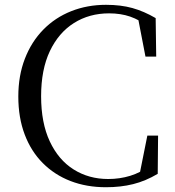

<svg xmlns="http://www.w3.org/2000/svg" viewBox="-20 -765 731 801"><path d="M422 16.1Q341.2 16.1 274.3 -9.7Q207.5 -35.5 158.5 -84.7Q109.5 -133.8 83 -204Q56.4 -274.1 56.4 -362.1Q56.4 -449.6 83.9 -520.4Q111.3 -591.1 160.8 -641.5Q210.3 -691.9 277.2 -718.4Q344.2 -744.9 422.3 -744.9Q483.8 -744.9 532.2 -731.5Q580.6 -718 629.4 -689.5L631.7 -528.8H586.9L553.4 -702.3L604 -685.4V-650.8Q562.3 -682.3 522.9 -695.8Q483.6 -709.3 435.2 -709.3Q352.6 -709.3 288.6 -669Q224.6 -628.7 188 -551.7Q151.5 -474.7 151.5 -363.5Q151.5 -252.4 187.7 -175.1Q224 -97.7 287.3 -58Q350.7 -18.2 431.3 -18.2Q479.5 -18.2 523.1 -31.5Q566.8 -44.8 609.2 -76.2V-43.1L560.6 -29.3L594.7 -199.3H639.5L638 -39.8Q587.2 -9.6 535.4 3.2Q483.6 16.1 422 16.1Z"/></svg>

Font: Noto Serif KR
Style: Regular
Weight: 200
Designer: Ryoko NISHIZUKA 西塚涼子 (kana & ideographs); Frank Grießhammer (Latin, Greek & Cyrillic); Wenlong ZHANG 张文龙 (bopomofo); San
Foundry: Adobe
Version: Version 2.001;hotconv 1.1.0;makeotfexe 2.6.0